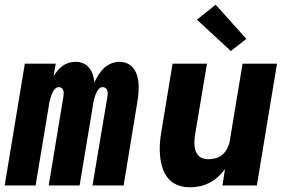

<svg xmlns="http://www.w3.org/2000/svg" viewBox="-30 -792 1250 820"><path d="M-10 0 76 -520H208L199 -467Q207 -480 216.5 -491.5Q226 -503 238.5 -511.5Q251 -520 265 -524Q279 -528 293 -528Q310 -528 325.5 -521.5Q341 -515 351 -502Q361 -489 366.5 -473Q372 -457 373 -440Q381 -457 391 -473Q401 -489 414.5 -501.5Q428 -514 445.5 -521Q463 -528 480 -528Q499 -528 515 -520.5Q531 -513 541 -499Q551 -485 556 -468Q561 -451 562 -433Q563 -415 561.5 -396.5Q560 -378 557 -359L498 0H365L429 -381Q430 -388 430 -394.5Q430 -401 427.5 -407Q425 -413 420 -416.5Q415 -420 408 -420Q400 -420 394 -414Q388 -408 384 -400.5Q380 -393 377 -385Q374 -377 372 -369Q370 -361 368.5 -353Q367 -345 366 -337L310 0H178L241 -381Q242 -388 242 -394.5Q242 -401 240 -407Q238 -413 232.5 -416.5Q227 -420 221 -420Q213 -420 206.5 -414Q200 -408 196 -400.5Q192 -393 189.5 -385Q187 -377 184.5 -369Q182 -361 180.5 -353Q179 -345 178 -337L122 0Z M781 8Q753 8 728.5 -1.5Q704 -11 688 -30.5Q672 -50 664 -75Q656 -100 653.5 -126.5Q651 -153 653 -180.5Q655 -208 660 -235L707 -520H854L803 -216Q801 -204 800.5 -192Q800 -180 801 -168Q802 -156 806 -145.5Q810 -135 818 -127Q826 -119 837 -115.5Q848 -112 860 -112Q876 -112 892 -116.5Q908 -121 920.5 -132Q933 -143 940.5 -158Q948 -173 951 -188L1006 -520H1153L1067 0H920L931 -70Q918 -52 901 -36.5Q884 -21 864 -11Q844 -1 823 3.5Q802 8 781 8ZM956 -574 811 -708 891 -772 1022 -626Z"/></svg>

Font: Iosevka SS04 Hv Ex Obl
Style: Regular
Weight: 900
Width: 7
Italic angle: -9°
Monospace: yes
Designer: Belleve Invis
Foundry: Belleve Invis
Version: Version 19.0.0; ttfautohint (v1.8.4)